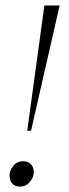

<svg xmlns="http://www.w3.org/2000/svg" viewBox="-20 -680 254 705"><path d="M80 -200 143 -660H199L94 -200ZM54 5Q34 5 24.5 -6.5Q15 -18 15 -36Q15 -53 28.5 -70.5Q42 -88 65 -88Q84 -88 94 -76.5Q104 -65 104 -48Q104 -30 90 -12.5Q76 5 54 5Z"/></svg>

Font: Spectral ExtraLight
Style: Italic
Weight: 275
Italic angle: -10°
Designer: Jean-Baptiste Levee
Foundry: Production Type
Version: Version 2.001